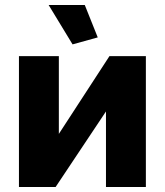

<svg xmlns="http://www.w3.org/2000/svg" viewBox="-20 -750 660 770"><path d="M175 -730 271 -572 372 -600 320 -730ZM56 0H203L405 -303V0H565V-525H419L216 -213V-525H56Z"/></svg>

Font: FIGSv2-sans-serif ExtraBold
Style: Regular
Weight: 800
Designer: Matt McInerney, Pablo Impallari, Rodrigo Fuenzalida,Mirko Velimirovic
Foundry: Matt McInerney, Pablo Impallari, Rodrigo Fuenzalida
Version: Version 4.021;hotconv 1.0.109;makeotfexe 2.5.65596